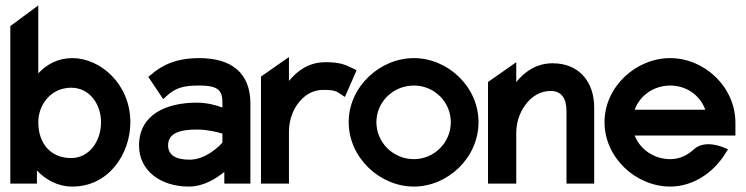

<svg xmlns="http://www.w3.org/2000/svg" viewBox="-20 -676 2746 707"><path d="M116 0V-48C148 -15 191 11 247 11C380 11 460 -109 460 -226C460 -367 349 -462 247 -462C193 -462 152 -439 121 -406V-656L18 -580V0ZM242 -353C311 -353 352 -291 352 -226C352 -155 308 -94 242 -94C166 -94 121 -148 121 -226C121 -290 167 -353 242 -353Z M675 11C731 11 778 -20 806 -43V0H902V-295C902 -407 833 -462 714 -462C631 -462 579 -438 536 -401L526 -393L581 -311L594 -323C627 -353 656 -361 714 -361C778 -361 799 -347 799 -299V-280C778 -288 743 -298 705 -298C593 -298 492 -255 492 -140C492 -47 572 11 675 11ZM705 -199C742 -199 780 -190 799 -184V-151C787 -137 737 -88 678 -88C627 -88 599 -105 599 -141C599 -185 641 -199 705 -199Z M1044 0V-190C1044 -238 1061 -276 1083 -302C1103 -326 1132 -345 1170 -345C1213 -345 1218 -340 1235 -329L1250 -319L1293 -417L1280 -424C1253 -436 1237 -447 1178 -447C1119 -447 1076 -417 1044 -378V-466L941 -394V0Z M1504 11C1629 11 1742 -95 1742 -226C1742 -357 1629 -462 1504 -462C1379 -462 1264 -357 1264 -226C1264 -95 1379 11 1504 11ZM1504 -361C1579 -361 1640 -301 1640 -226C1640 -151 1579 -90 1504 -90C1428 -90 1366 -151 1366 -226C1366 -301 1428 -361 1504 -361Z M1881 0V-186C1881 -234 1899 -272 1921 -298C1941 -322 1970 -341 2008 -341C2048 -341 2066 -313 2066 -267V0H2168V-280C2168 -374 2113 -443 2015 -443C1956 -443 1913 -413 1881 -374V-447L1777 -374V0Z M2448 11C2530 11 2606 -38 2651 -111L2661 -126L2645 -133C2644 -133 2576 -164 2535 -126C2511 -104 2482 -90 2448 -90C2388 -90 2337 -126 2317 -177H2688V-224C2688 -356 2574 -462 2448 -462C2322 -462 2206 -357 2206 -226C2206 -95 2322 11 2448 11ZM2448 -361C2508 -361 2558 -325 2577 -272H2317C2336 -324 2387 -361 2448 -361Z"/></svg>

Font: Charger Pro
Style: BlkNar
Weight: 900
Designer: Jasper
Foundry: Cannot Into Space Fonts
Version: Version 1.09